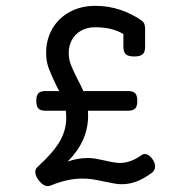

<svg xmlns="http://www.w3.org/2000/svg" viewBox="-20 -610 640 648"><path d="M459.5 -539.6Q469.7 -532.2 469.7 -513.2V-451.2Q469.7 -434.1 461.4 -426.8Q453.1 -419.4 433.1 -419.4Q413.1 -419.4 404.8 -426.8Q396.5 -434.1 396.5 -451.2V-495.1Q358.4 -518.1 301.3 -518.1Q274.4 -518.1 253.9 -506.6Q233.4 -495.1 222.7 -475.3Q211.9 -455.6 211.9 -431.6Q211.9 -411.1 219 -392.1Q226.1 -373 240.7 -344.7Q252.4 -323.2 261.2 -302.7H412.6Q429.2 -302.7 436.3 -295.2Q443.4 -287.6 443.4 -269.5Q443.4 -251.5 436.3 -243.9Q429.2 -236.3 412.6 -236.3H276.9Q277.3 -230.5 277.3 -219.2Q277.3 -133.3 208 -64.5Q242.2 -76.7 275.4 -76.7Q291 -76.7 304.4 -74.2Q317.9 -71.8 337.4 -67.4Q367.7 -60.1 385.3 -60.1Q421.4 -60.1 459 -87.4Q463.4 -90.3 468.3 -90.3Q475.1 -90.3 482.4 -85.4Q489.7 -80.6 495.6 -71.3Q503.4 -60.1 503.4 -48.3Q503.4 -42 500.7 -36.4Q498 -30.8 493.2 -27.3Q464.8 -6.3 440.2 2.7Q415.5 11.7 392.1 11.7Q378.9 11.7 366.5 9.5Q354 7.3 333 2.9Q308.6 -2.4 292.5 -4.9Q276.4 -7.3 257.8 -7.3Q207 -7.3 149.9 16.6Q145.5 18.1 141.6 18.1Q126 18.1 111.8 0Q99.1 -15.6 99.1 -29.8Q99.1 -39.1 105 -44.9Q159.2 -94.2 181.4 -132.3Q203.6 -170.4 203.6 -212.4Q203.6 -224.1 202.1 -236.3H133.3Q116.7 -236.3 109.6 -243.9Q102.5 -251.5 102.5 -269.5Q102.5 -287.6 109.6 -295.2Q116.7 -302.7 133.3 -302.7H179.7L170.9 -319.8Q153.3 -355.5 144.5 -379.4Q135.7 -403.3 135.7 -431.6Q135.7 -476.6 156.5 -512.7Q177.2 -548.8 215.1 -569.6Q252.9 -590.3 301.8 -590.3Q345.7 -590.3 385.7 -576.9Q425.8 -563.5 459.5 -539.6Z"/></svg>

Font: Courier Prime
Style: Regular
Weight: 400
Designer: Alan Dague-Greene, Quote-Unquote Apps
Foundry: Quote-Unquote Apps
Version: Version 3.018